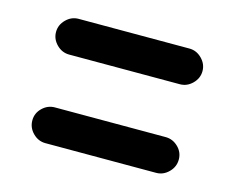

<svg xmlns="http://www.w3.org/2000/svg" viewBox="-60 -548 620 507"><g transform="rotate(15 250.0 -295.0)"><path d="M401.4 -464.8Q420.9 -464.8 435.5 -450.2Q450.2 -435.5 450.2 -416Q450.2 -396.5 435.5 -381.8Q420.9 -367.2 401.4 -367.2H98.6Q79.1 -367.2 64.5 -381.8Q49.8 -396.5 49.8 -416Q49.8 -435.5 64.5 -450.2Q79.1 -464.8 98.6 -464.8ZM401.4 -222.7Q420.9 -222.7 435.5 -208.5Q450.2 -194.3 450.2 -174.3Q450.2 -154.3 435.5 -139.6Q420.9 -125 401.4 -125H98.6Q79.1 -125 64.5 -139.6Q49.8 -154.3 49.8 -174.3Q49.8 -194.3 64.5 -208.5Q79.1 -222.7 98.6 -222.7Z"/></g></svg>

Font: Rounded-X Mgen+ 1mn bold
Style: Bold
Weight: 700
Designer: [Source Han Sans]
Ryoko NISHIZUKA  (kana & ideographs); Paul D. Hunt (Latin, Greek & Cyrillic); Wenlong ZHANG  (bopomofo
Version: Version 1.059.20150602